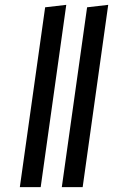

<svg xmlns="http://www.w3.org/2000/svg" viewBox="-20 -769 495 789"><path d="M165.5 -739 252.3 -749.1 147.2 0H61.5ZM337.9 -739 424.7 -749.1 319.7 0H234Z"/></svg>

Font: Fira Sans Variable
Style: Italic
Weight: 397
Italic angle: -8°
Designer: Carrois Corporate & Edenspiekermann AG
Foundry: Carrois Corporate GbR & Edenspiekermann AG
Version: Version 4.202